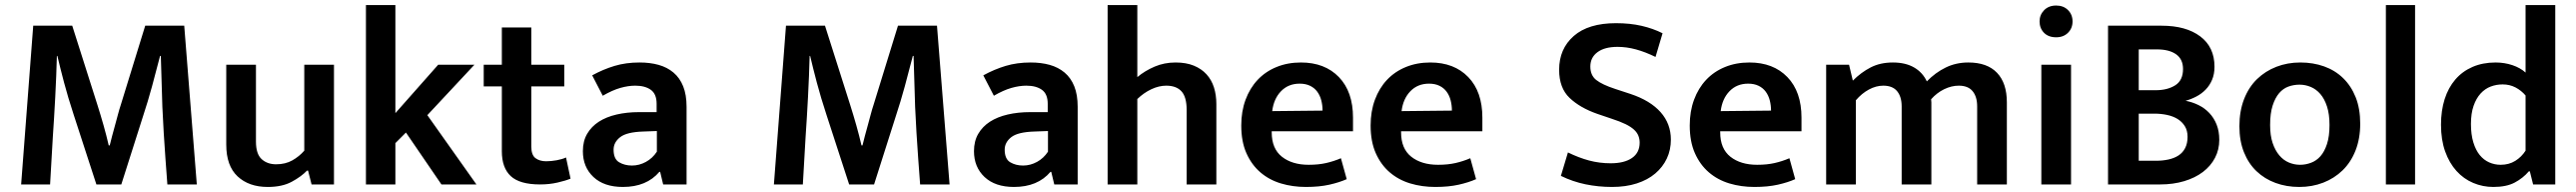

<svg xmlns="http://www.w3.org/2000/svg" viewBox="-20 -732 10237 762"><path d="M112 -630H267L367 -316Q380 -275 391.5 -234.5Q403 -194 412 -155H416Q420 -172 425.5 -192.5Q431 -213 437 -234.5Q443 -256 448.5 -277Q454 -298 460 -316L557 -630H712L762 0H645Q637 -103 630.5 -205.5Q624 -308 622 -411L619 -510H616Q601 -451 584 -389Q567 -327 550 -276L462 0H363L273 -276Q250 -346 234.5 -404.5Q219 -463 208 -510H206Q204 -432 199.5 -347Q195 -262 190 -190L179 0H64Z M1189 -475H1307V0H1218L1204 -55H1200Q1177 -31 1139 -10.5Q1101 10 1044 10Q969 10 924 -32Q879 -74 879 -158V-475H997V-170Q997 -121 1019.5 -100.5Q1042 -80 1077 -80Q1114 -80 1141.5 -95.5Q1169 -111 1189 -134Z M1551 -164V0H1434V-712H1551V-283L1721 -475H1865L1678 -275L1873 0H1734L1593 -206Z M2222 -389H2091V-151Q2091 -117 2107.5 -104.5Q2124 -92 2150 -92Q2170 -92 2192 -96Q2214 -100 2229 -107L2247 -23Q2228 -15 2195.5 -7.5Q2163 0 2126 0Q2045 0 2009.5 -33Q1974 -66 1974 -132V-389H1902V-475H1974V-623H2091V-475H2222Z M2333 -433Q2377 -457 2422 -470.5Q2467 -484 2521 -484Q2563 -484 2597 -474.5Q2631 -465 2656 -444Q2681 -423 2694.5 -389.5Q2708 -356 2708 -308V0H2615L2603 -50H2600Q2549 10 2455 10Q2380 10 2338 -29.5Q2296 -69 2296 -132Q2296 -172 2313 -201Q2330 -230 2359.5 -249Q2389 -268 2430 -277.5Q2471 -287 2519 -287H2589V-320Q2589 -359 2566 -375.5Q2543 -392 2504 -392Q2476 -392 2444.5 -383Q2413 -374 2375 -352ZM2590 -212 2536 -210Q2470 -208 2444 -187.5Q2418 -167 2418 -138Q2418 -101 2440 -88Q2462 -75 2491 -75Q2520 -75 2546.5 -89.5Q2573 -104 2590 -130Z M3103 -630H3258L3358 -316Q3371 -275 3382.5 -234.5Q3394 -194 3403 -155H3407Q3411 -172 3416.5 -192.5Q3422 -213 3428 -234.5Q3434 -256 3439.5 -277Q3445 -298 3451 -316L3548 -630H3703L3753 0H3636Q3628 -103 3621.5 -205.5Q3615 -308 3613 -411L3610 -510H3607Q3592 -451 3575 -389Q3558 -327 3541 -276L3453 0H3354L3264 -276Q3241 -346 3225.5 -404.5Q3210 -463 3199 -510H3197Q3195 -432 3190.5 -347Q3186 -262 3181 -190L3170 0H3055Z M3887 -433Q3931 -457 3976 -470.5Q4021 -484 4075 -484Q4117 -484 4151 -474.5Q4185 -465 4210 -444Q4235 -423 4248.5 -389.5Q4262 -356 4262 -308V0H4169L4157 -50H4154Q4103 10 4009 10Q3934 10 3892 -29.5Q3850 -69 3850 -132Q3850 -172 3867 -201Q3884 -230 3913.5 -249Q3943 -268 3984 -277.5Q4025 -287 4073 -287H4143V-320Q4143 -359 4120 -375.5Q4097 -392 4058 -392Q4030 -392 3998.5 -383Q3967 -374 3929 -352ZM4144 -212 4090 -210Q4024 -208 3998 -187.5Q3972 -167 3972 -138Q3972 -101 3994 -88Q4016 -75 4045 -75Q4074 -75 4100.5 -89.5Q4127 -104 4144 -130Z M4499 0H4381V-712H4499V-426Q4529 -451 4567.5 -467.5Q4606 -484 4651 -484Q4693 -484 4723.5 -471.5Q4754 -459 4774 -437Q4794 -415 4803.5 -385Q4813 -355 4813 -319V0H4695V-296Q4695 -347 4674.5 -369.5Q4654 -392 4614 -392Q4585 -392 4555 -378Q4525 -364 4499 -339Z M5356 -211H5033V-207Q5033 -142 5073.5 -110Q5114 -78 5180 -78Q5219 -78 5249.5 -85Q5280 -92 5308 -104L5331 -21Q5302 -8 5262 1Q5222 10 5169 10Q5116 10 5069.5 -4Q5023 -18 4988 -48Q4953 -78 4932.5 -124Q4912 -170 4912 -234Q4912 -290 4929 -336Q4946 -382 4977 -415Q5008 -448 5052 -466Q5096 -484 5149 -484Q5244 -484 5300 -426Q5356 -368 5356 -265ZM5235 -293Q5235 -314 5230 -333.5Q5225 -353 5214 -368Q5203 -383 5185.5 -391.5Q5168 -400 5144 -400Q5099 -400 5070 -370Q5041 -340 5035 -291Z M5870 -211H5547V-207Q5547 -142 5587.5 -110Q5628 -78 5694 -78Q5733 -78 5763.5 -85Q5794 -92 5822 -104L5845 -21Q5816 -8 5776 1Q5736 10 5683 10Q5630 10 5583.5 -4Q5537 -18 5502 -48Q5467 -78 5446.5 -124Q5426 -170 5426 -234Q5426 -290 5443 -336Q5460 -382 5491 -415Q5522 -448 5566 -466Q5610 -484 5663 -484Q5758 -484 5814 -426Q5870 -368 5870 -265ZM5749 -293Q5749 -314 5744 -333.5Q5739 -353 5728 -368Q5717 -383 5699.5 -391.5Q5682 -400 5658 -400Q5613 -400 5584 -370Q5555 -340 5549 -291Z M6401 -640Q6457 -640 6502.5 -629.5Q6548 -619 6586 -600L6558 -506Q6517 -526 6480 -536Q6443 -546 6407 -546Q6356 -546 6327.5 -525Q6299 -504 6299 -468Q6299 -433 6322.5 -414.5Q6346 -396 6398 -379L6459 -359Q6537 -333 6578 -287Q6619 -241 6619 -178Q6619 -137 6603 -103Q6587 -69 6557 -43.5Q6527 -18 6483.5 -4Q6440 10 6385 10Q6331 10 6280 -0.5Q6229 -11 6182 -34L6210 -127Q6253 -106 6294 -95Q6335 -84 6380 -84Q6434 -84 6464.5 -105Q6495 -126 6495 -166Q6495 -180 6490 -193Q6485 -206 6472.5 -217.5Q6460 -229 6438.5 -239.5Q6417 -250 6383 -261L6327 -280Q6258 -304 6216.5 -343.5Q6175 -383 6175 -455Q6175 -538 6233 -589Q6291 -640 6401 -640Z M7138 -211H6815V-207Q6815 -142 6855.5 -110Q6896 -78 6962 -78Q7001 -78 7031.5 -85Q7062 -92 7090 -104L7113 -21Q7084 -8 7044 1Q7004 10 6951 10Q6898 10 6851.5 -4Q6805 -18 6770 -48Q6735 -78 6714.5 -124Q6694 -170 6694 -234Q6694 -290 6711 -336Q6728 -382 6759 -415Q6790 -448 6834 -466Q6878 -484 6931 -484Q7026 -484 7082 -426Q7138 -368 7138 -265ZM7017 -293Q7017 -314 7012 -333.5Q7007 -353 6996 -368Q6985 -383 6967.5 -391.5Q6950 -400 6926 -400Q6881 -400 6852 -370Q6823 -340 6817 -291Z M7354 0H7236V-475H7327L7342 -412Q7375 -445 7413 -464.5Q7451 -484 7501 -484Q7551 -484 7585 -464.5Q7619 -445 7636 -409Q7670 -444 7711 -464Q7752 -484 7801 -484Q7876 -484 7915 -443Q7954 -402 7954 -326V0H7836V-310Q7836 -348 7818 -370Q7800 -392 7763 -392Q7734 -392 7705 -378Q7676 -364 7653 -338Q7654 -331 7654 -325.5Q7654 -320 7654 -313V0H7536V-310Q7536 -348 7518 -370Q7500 -392 7463 -392Q7434 -392 7405.5 -376.5Q7377 -361 7354 -334Z M8091 0V-475H8209V0ZM8150 -584Q8119 -584 8101.5 -602Q8084 -620 8084 -647Q8084 -673 8102 -691.5Q8120 -710 8150 -710Q8179 -710 8197 -692Q8215 -674 8215 -647Q8215 -620 8197 -602Q8179 -584 8150 -584Z M8569 -630Q8666 -630 8722.5 -587.5Q8779 -545 8779 -467Q8779 -438 8769.5 -415.5Q8760 -393 8744 -376.5Q8728 -360 8707 -349Q8686 -338 8664 -332Q8691 -327 8715.5 -315Q8740 -303 8758.5 -283.5Q8777 -264 8787.5 -237.5Q8798 -211 8798 -177Q8798 -138 8781 -105.5Q8764 -73 8733 -49.5Q8702 -26 8658.5 -13Q8615 0 8563 0H8356V-630ZM8478 -374H8546Q8592 -374 8623 -393.5Q8654 -413 8654 -458Q8654 -497 8626.5 -516.5Q8599 -536 8550 -536H8478ZM8478 -94H8547Q8573 -94 8596 -99Q8619 -104 8636 -115Q8653 -126 8662.5 -144.5Q8672 -163 8672 -189Q8672 -214 8661 -231.5Q8650 -249 8632 -260Q8614 -271 8590 -276Q8566 -281 8540 -281H8478Z M9358 -241Q9358 -182 9339.5 -135Q9321 -88 9288 -56Q9255 -24 9211 -7Q9167 10 9116 10Q9065 10 9021.5 -6Q8978 -22 8946 -52.5Q8914 -83 8896 -128Q8878 -173 8878 -231Q8878 -291 8896.5 -338.5Q8915 -386 8948 -418Q8981 -450 9025 -467Q9069 -484 9120 -484Q9171 -484 9214.5 -468.5Q9258 -453 9290 -422Q9322 -391 9340 -346Q9358 -301 9358 -241ZM9236 -236Q9236 -279 9226 -309.5Q9216 -340 9199.5 -359Q9183 -378 9161.5 -387Q9140 -396 9117 -396Q9094 -396 9073 -388.5Q9052 -381 9036 -362.5Q9020 -344 9010 -313Q9000 -282 9000 -236Q9000 -194 9010 -164.5Q9020 -135 9036.5 -115.5Q9053 -96 9074.5 -87Q9096 -78 9119 -78Q9141 -78 9162.5 -86Q9184 -94 9200 -112Q9216 -130 9226 -160.5Q9236 -191 9236 -236Z M9460 0V-712H9576V0Z M10015 -712H10133V0H10045L10032 -52H10028Q10005 -25 9972 -7.5Q9939 10 9887 10Q9845 10 9807 -6Q9769 -22 9740.5 -53.5Q9712 -85 9695.5 -131Q9679 -177 9679 -237Q9679 -293 9693.5 -338.5Q9708 -384 9736 -416.5Q9764 -449 9804.5 -466.5Q9845 -484 9896 -484Q9931 -484 9962.5 -473.5Q9994 -463 10015 -444ZM10015 -353Q9998 -373 9975 -385Q9952 -397 9924 -397Q9899 -397 9876.5 -388.5Q9854 -380 9836.5 -361Q9819 -342 9808.5 -312Q9798 -282 9798 -240Q9798 -198 9807.5 -167Q9817 -136 9833 -116.5Q9849 -97 9870.5 -87.5Q9892 -78 9916 -78Q9949 -78 9974 -93.5Q9999 -109 10015 -134Z"/></svg>

Font: Mukta Mahee SemiBold
Style: Regular
Weight: 600
Designer: Shuchita Grover, Noopur Datye, Girish Dalvi, Yashodeep Gholap
Foundry: Ek Type
Version: Version 2.538;PS 1.000;hotconv 16.6.51;makeotf.lib2.5.65220;